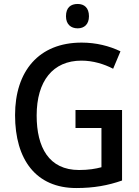

<svg xmlns="http://www.w3.org/2000/svg" viewBox="-20 -939 703 969"><path d="M372 -919C337 -919 313 -901 313 -857C313 -816 338 -796 372 -796C405 -796 429 -816 429 -857C429 -900 405 -919 372 -919ZM361 -384V-293H492V-95C462 -87 427 -81 379 -81C227 -81 165 -195 165 -356C165 -530 247 -633 391 -633C449 -633 505 -616 551 -592L588 -680C532 -707 465 -724 392 -724C175 -724 56 -579 56 -358C56 -133 162 10 365 10C453 10 525 -3 596 -28V-384Z"/></svg>

Font: Noto Sans Myanmar SemiCondensed Medium
Style: Regular
Weight: 500
Width: 4
Designer: Monotype Design Team
Foundry: Monotype Imaging Inc.
Version: Version 2.107